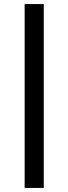

<svg xmlns="http://www.w3.org/2000/svg" viewBox="-20 -816 335 943"><path d="M195 -796H101V107H195Z"/></svg>

Font: Malmofest
Style: Regular
Weight: 400
Designer: Jonny Pinhorn (Poppins), Kolossal
Version: Version 1.004;Glyphs 3.1.2 (3151)